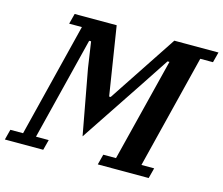

<svg xmlns="http://www.w3.org/2000/svg" viewBox="-129 -830 1119 962"><g transform="rotate(15 430.5 -349.0)"><path d="M-16 -54H50L197 -644H131L145 -698H363L419 -343H427L662 -698H891L877 -644H811L664 -54H730L716 0H452L466 -54H532L666 -589H656L565 -451L342 -116L280 -452L260 -587H250L117 -54H183L169 0H-30Z"/></g></svg>

Font: IBM Plex Serif SmBld
Style: Italic
Weight: 600
Italic angle: -14°
Designer: Mike Abbink, Paul van der Laan, Pieter van Rosmalen
Foundry: Bold Monday
Version: Version 3.001